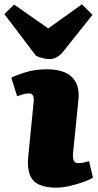

<svg xmlns="http://www.w3.org/2000/svg" viewBox="-55 -850 450 884"><path d="M100 -381Q102 -399 97 -409.5Q92 -420 79 -420Q67 -420 54 -416.5Q41 -413 24 -407L-3 -492Q17 -503 61.5 -517Q106 -531 162 -531Q208 -531 241.5 -517.5Q275 -504 293 -473Q311 -442 306 -390L281 -142Q280 -124 284.5 -111.5Q289 -99 306 -99Q320 -99 332.5 -102Q345 -105 355 -108L373 -32Q357 -22 327.5 -11.5Q298 -1 264.5 6.5Q231 14 203 14Q154 14 124 -0.5Q94 -15 82 -46.5Q70 -78 75 -129ZM-35 -785 10 -829 167 -719 322 -830 371 -782 238 -615Q223 -596 207 -587Q191 -578 174 -578Q158 -578 142 -582Q126 -586 111 -593Z"/></svg>

Font: Literata Black
Style: Italic
Weight: 900
Italic angle: -2°
Designer: Latin by Veronika Burian and Jose Scaglione. Greek by Irene Vlachou. Cyrillic by Vera Evstafieva
Foundry: TypeTogether
Version: Version 3.002